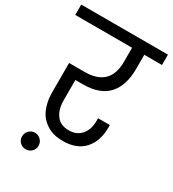

<svg xmlns="http://www.w3.org/2000/svg" viewBox="-240 -854 1015 1129"><g transform="rotate(30 267.5 -290.0)"><path d="M562 -669.9H441.9V-574.2Q441.9 -461.4 387.2 -400.9Q331.1 -338.9 215.8 -338.9H165V-202.1Q165 -139.6 192.9 -102.1Q220.2 -63 278.8 -63Q332.5 -63 362.8 -99.1Q393.1 -133.8 393.1 -191.9V-210.9H473.1V-193.8Q473.1 -100.6 422.9 -45.9Q372.6 8.8 280.8 8.8Q228.5 8.8 193.8 -6.8Q157.2 -23.4 131.8 -51.8Q107.4 -79.1 95.2 -121.1Q83 -161.6 83 -207V-407.2H188Q358.9 -407.2 358.9 -574.2V-669.9H-26.9V-740.2H562ZM59.1 105Q59.1 81.1 75.2 64.9Q92.3 47.9 115.2 47.9Q137.7 47.9 154.8 64.9Q170.9 81.1 170.9 105Q170.9 127.9 154.8 144Q138.7 160.2 115.2 160.2Q91.3 160.2 75.2 144Q59.1 127.9 59.1 105Z"/></g></svg>

Font: PoppinsZ
Style: Regular
Weight: 400
Designer: Ninad Kale (Devanagari), Jonny Pinhorn (Latin)
Foundry: Indian Type Foundry
Version: Version 3.002;FEAKit 1.0